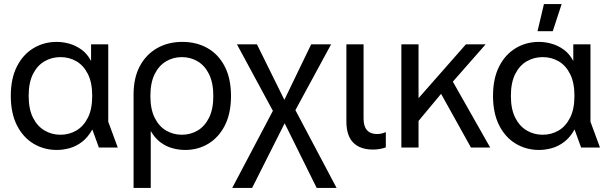

<svg xmlns="http://www.w3.org/2000/svg" viewBox="-20 -730 3010 950"><path d="M261.3 12Q197.7 12 145.7 -19.2Q93.8 -50.4 63.6 -110.3Q33.4 -170.3 33.4 -255.6Q33.4 -340.9 63.4 -400.5Q93.4 -460.1 145.2 -491.4Q197 -522.7 260.8 -522.7Q291 -522.7 322.5 -514Q354.1 -505.3 382.7 -485Q411.3 -464.7 430.6 -428.5V-510.7H515.6V-127.7L562.7 0H469.3L436.8 -89.4Q415.2 -50.4 385.9 -28.1Q356.7 -5.8 324.3 3.1Q292 12 261.3 12ZM279 -63.3Q322.5 -63.3 357.9 -84.2Q393.3 -105 414.8 -147.6Q436.3 -190.1 436.3 -255.7Q436.3 -321.3 414.8 -363.9Q393.3 -406.4 357.9 -426.9Q322.5 -447.4 279 -447.4Q236.4 -447.4 200.6 -426.9Q164.8 -406.4 143.3 -363.9Q121.8 -321.3 121.8 -255.7Q121.8 -190.1 143.3 -147.6Q164.8 -105 200.6 -84.2Q236.4 -63.3 279 -63.3Z M640.9 200V-262.5Q640.9 -344.4 671.6 -402.3Q702.3 -460.1 756.7 -491.4Q811.1 -522.7 882.6 -522.7Q953.1 -522.7 1007.6 -491.4Q1062 -460.1 1092.5 -400.2Q1123 -340.2 1123 -255.1Q1123 -169.8 1093 -110.2Q1062.9 -50.6 1011.5 -19.3Q960.2 12 896 12Q865.3 12 833.4 3.4Q801.6 -5.1 773.8 -26Q746 -46.8 725.9 -82V200ZM879.8 -63.3Q922.6 -63.3 957.9 -84.2Q993.2 -105 1014.3 -147.6Q1035.5 -190.1 1035.5 -254.9Q1035.5 -320.5 1014.3 -363.1Q993.2 -405.6 957.9 -426.5Q922.6 -447.4 879.8 -447.4Q837.1 -447.4 801.7 -426.5Q766.3 -405.6 745.2 -363.1Q724.1 -320.5 724.1 -254.9Q724.1 -190.1 745.2 -147.6Q766.3 -105 801.7 -84.2Q837.1 -63.3 879.8 -63.3Z M1129 200 1330.2 -181.6 1152.3 -510.7H1251.3L1387 -236L1519.7 -510.7H1618.3L1441.6 -185.1L1645.4 200H1547L1388.5 -120L1227.4 200Z M1825.3 10Q1762.2 10 1728 -24.1Q1693.9 -58.3 1693.9 -129V-510.7H1778.9V-142.9Q1778.9 -105.2 1795.8 -86Q1812.7 -66.8 1845 -66.8Q1853.8 -66.8 1864.8 -68.7Q1875.7 -70.6 1889 -76.3V-0.7Q1873.5 4.7 1858.2 7.3Q1842.9 10 1825.3 10Z M2015.7 -89.4V-241.3H2048.3L2285.3 -510.7H2382.9L2197.6 -299.7L2180.3 -287.2ZM1965.9 0V-510.7H2050.9V0ZM2310.3 0 2143.3 -300 2199.2 -363.8 2405.4 0Z M2647.3 12Q2583.7 12 2531.7 -19.2Q2479.8 -50.4 2449.6 -110.3Q2419.4 -170.3 2419.4 -255.6Q2419.4 -340.9 2449.4 -400.5Q2479.4 -460.1 2531.2 -491.4Q2583 -522.7 2646.8 -522.7Q2677 -522.7 2708.5 -514Q2740.1 -505.3 2768.7 -485Q2797.3 -464.7 2816.6 -428.5V-510.7H2901.6V-127.7L2948.7 0H2855.3L2822.8 -89.4Q2801.2 -50.4 2771.9 -28.1Q2742.7 -5.8 2710.3 3.1Q2678 12 2647.3 12ZM2665 -63.3Q2708.5 -63.3 2743.9 -84.2Q2779.3 -105 2800.8 -147.6Q2822.3 -190.1 2822.3 -255.7Q2822.3 -321.3 2800.8 -363.9Q2779.3 -406.4 2743.9 -426.9Q2708.5 -447.4 2665 -447.4Q2622.4 -447.4 2586.6 -426.9Q2550.8 -406.4 2529.3 -363.9Q2507.8 -321.3 2507.8 -255.7Q2507.8 -190.1 2529.3 -147.6Q2550.8 -105 2586.6 -84.2Q2622.4 -63.3 2665 -63.3ZM2639.6 -575.6 2671.4 -710H2759L2715 -575.6Z"/></svg>

Font: TikTok Sans Light
Style: Regular
Weight: 300
Version: Version 4.000